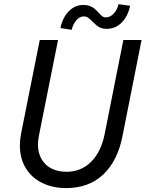

<svg xmlns="http://www.w3.org/2000/svg" viewBox="-20 -916 715 943"><path d="M77.6 -201.7Q77.6 -229 83.5 -259.8L175.3 -719.7H265.1L171.4 -251Q166.5 -228.5 166.5 -206.5Q166.5 -164.6 184.3 -134Q202.1 -103.5 233.9 -87.9Q265.6 -72.3 306.2 -72.3Q377.9 -72.3 427 -120.8Q476.1 -169.4 493.7 -255.9L585.9 -719.7H675.3L581.5 -247.1Q557.6 -125.5 486.8 -58.8Q416 7.8 305.2 7.8Q237.8 7.8 186 -18.1Q134.3 -43.9 106 -91.3Q77.6 -138.7 77.6 -201.7ZM389.2 -891.6Q408.2 -891.6 421.9 -886.2Q435.5 -880.9 444.1 -873.5Q452.6 -866.2 463.9 -854Q474.6 -841.8 482.2 -836.2Q489.7 -830.6 500 -830.6Q521.5 -830.6 539.1 -849.9Q556.6 -869.1 562 -895.5L619.1 -887.7Q608.4 -836.4 577.9 -805.4Q547.4 -774.4 504.9 -774.4Q480.5 -774.4 465.8 -783.4Q451.2 -792.5 434.1 -810.1Q421.4 -823.2 412.4 -829.3Q403.3 -835.4 391.1 -835.4Q371.6 -835.4 355.2 -816.9Q338.9 -798.3 332 -769.5L276.9 -778.3Q287.6 -830.1 317.9 -860.8Q348.1 -891.6 389.2 -891.6Z"/></svg>

Font: Reddit Sans Chocolate
Style: Italic
Weight: 400
Italic angle: -11.25°
Designer: Stephen Hutchings
Version: Version 1.013